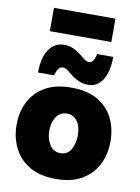

<svg xmlns="http://www.w3.org/2000/svg" viewBox="-102 -1016 802 1098"><g transform="rotate(10 299.0 -467.0)"><path d="M301.5 14.5Q205.5 14.5 144.8 -22.8Q84 -60 55 -120.5Q26 -181 26 -251Q26 -326 56 -385.8Q86 -445.5 146.2 -480.5Q206.5 -515.5 297.5 -515.5Q391 -515.5 451.8 -480.2Q512.5 -445 542 -385Q571.5 -325 571.5 -251Q571.5 -175 540.5 -114.8Q509.5 -54.5 449.5 -20Q389.5 14.5 301.5 14.5ZM301 -135.5Q342 -135.5 361.8 -170.5Q381.5 -205.5 381.5 -251Q381.5 -306.5 358.8 -335.8Q336 -365 300 -365Q259.5 -365 237.8 -332.5Q216 -300 216 -251Q216 -205.5 237.8 -170.5Q259.5 -135.5 301 -135.5ZM390 -548Q358 -548 333.8 -559Q309.5 -570 291 -584.2Q272.5 -598.5 258.5 -609.5Q244 -620.5 232 -620.5Q211.5 -620.5 201.8 -603Q192 -585.5 188.5 -567.5H95Q95 -655 127.8 -702.2Q160.5 -749.5 214.5 -749.5Q246 -749.5 269.2 -738.5Q292.5 -727.5 310.5 -713.5Q328 -699 342.5 -688Q357 -677 370.5 -677Q389 -677 397.8 -694.5Q406.5 -712 409.5 -730H503Q503 -642.5 472 -595.2Q441 -548 390 -548ZM120.5 -812V-947.5H477.5V-812Z"/></g></svg>

Font: Heraclito ExtraBold
Style: Regular
Weight: 800
Designer: Kostas Bartsokas (font) & Cristiano Sobral (main changes)
Foundry: Kostas Bartsokas (font) & Cristiano Sobral (main changes)
Version: Version 1.00;July 8, 2020;FontCreator 13.0.0.2655 64-bit